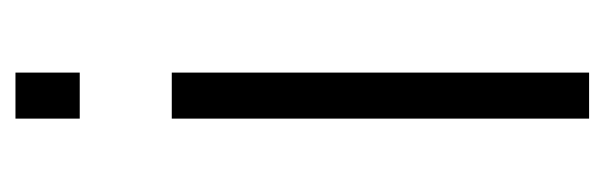

<svg xmlns="http://www.w3.org/2000/svg" viewBox="-280 -482 763 242"><g transform="rotate(-90 101.0 -361.5)"><path d="M72 -642V-723H130V-642ZM72 0V-526H130V0Z"/></g></svg>

Font: Archivo SemiBold ExtraLight
Style: Regular
Weight: 250
Version: Version 2.001